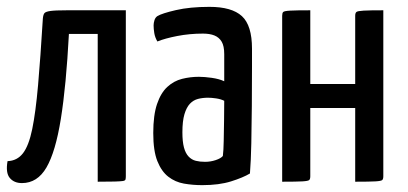

<svg xmlns="http://www.w3.org/2000/svg" viewBox="-20 -530 1189 560"><path d="M44 4Q21 4 8.5 -11Q-4 -26 2 -60Q30 -61 47 -83Q64 -105 74 -153.5Q84 -202 91 -281.5Q98 -361 105 -476Q106 -487 109.5 -491.5Q113 -496 127 -498Q141 -500 175 -500H347V-16Q347 -10 346 -6.5Q345 -3 338 -2Q331 -1 314 -0.5Q297 0 265 0V-431H181Q173 -280 157.5 -183.5Q142 -87 115.5 -41.5Q89 4 44 4Z M570 10Q542 10 516.5 5.5Q491 1 471 -14.5Q451 -30 439 -60Q427 -90 427 -142Q427 -194 438 -226.5Q449 -259 468 -276.5Q487 -294 511 -300Q535 -306 560 -306Q576 -306 597.5 -303Q619 -300 634 -293Q634 -293 634 -307Q634 -321 634 -339.5Q634 -358 634 -372Q634 -396 626.5 -408.5Q619 -421 605.5 -426.5Q592 -432 572 -432Q533 -432 497 -425Q461 -418 439 -409Q432 -421 430 -433.5Q428 -446 428 -456Q428 -463 430.5 -471Q433 -479 439 -483Q452 -491 493 -500.5Q534 -510 591 -510Q656 -510 685.5 -483Q715 -456 715 -388V-335Q715 -278 714.5 -220.5Q714 -163 713 -112.5Q712 -62 709 -24Q689 -12 654 -1Q619 10 570 10ZM578 -58Q594 -58 609 -63Q624 -68 630 -75Q632 -91 632.5 -119Q633 -147 633.5 -178Q634 -209 634 -236Q624 -241 610.5 -243Q597 -245 587 -245Q571 -245 557.5 -241.5Q544 -238 534 -227.5Q524 -217 518 -197Q512 -177 512 -144Q512 -117 516.5 -100Q521 -83 530 -73.5Q539 -64 551 -61Q563 -58 578 -58Z M803 0V-484Q803 -492 806 -495Q809 -498 826.5 -499Q844 -500 885 -500V-285H1016V-484Q1016 -492 1019.5 -495Q1023 -498 1040.5 -499Q1058 -500 1098 -500V-16Q1098 -8 1095 -5Q1092 -2 1075 -1Q1058 0 1016 0V-215H885V-16Q885 -8 882 -5Q879 -2 862 -1Q845 0 803 0Z"/></svg>

Font: Yanone Kaffeesatz
Style: Regular
Weight: 400
Designer: Yanone (Cyrillic: Daniel Pouzeot, Huerta Tipografica, and Cyreal)
Foundry: Yanone
Version: Version 2.003